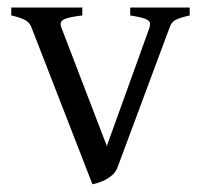

<svg xmlns="http://www.w3.org/2000/svg" viewBox="-20 -474 533 509"><path d="M482.9 -433.1Q468.3 -429.7 459 -426.8Q449.7 -423.8 443.8 -420.2Q438 -416.5 434.8 -411.9Q431.6 -407.2 429.2 -399.9L291 -28.8Q286.6 -18.1 278.3 -10.5Q270 -2.9 260.3 2.2Q250.5 7.3 241 10.3Q231.4 13.2 225.1 14.6L64 -399.9Q59.6 -413.6 46.9 -420.7Q34.2 -427.7 9.8 -433.1V-454.1H198.2V-433.1Q179.2 -430.7 167.2 -428.2Q155.3 -425.8 148.7 -422.1Q142.1 -418.5 141.1 -413.1Q140.1 -407.7 143.1 -399.9L263.2 -86.9L376 -399.9Q378.4 -407.2 377.7 -412.4Q377 -417.5 371.1 -421.1Q365.2 -424.8 354.2 -427.5Q343.3 -430.2 325.2 -433.1V-454.1H482.9Z"/></svg>

Font: Gentium Plus Cyr
Style: Regular
Weight: 400
Designer: J. Victor Gaultney, Annie Olsen, Iska Routamaa, Becca Hirsbrunner
Foundry: SIL International
Version: Version 5.000